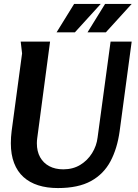

<svg xmlns="http://www.w3.org/2000/svg" viewBox="-20 -943 699 974"><path d="M234 -732 169 -243Q168 -236 167.5 -229.5Q167 -223 167 -216Q167 -175 183.5 -145.5Q200 -116 230 -100Q260 -84 301 -84Q350 -84 387 -106.5Q424 -129 447 -166Q470 -203 475 -245L541 -732H648L587 -278Q575 -190 540.5 -125Q506 -60 441.5 -24.5Q377 11 274 11Q218 11 174 -3Q130 -17 99 -45Q68 -73 51.5 -116Q35 -159 35 -216Q35 -232 36 -247Q37 -262 39 -278L92 -672L85 -732ZM356 -923H491L360 -779H267ZM513 -923H648L517 -779H424Z"/></svg>

Font: Rosario
Style: Italic
Weight: 400
Italic angle: -8.05°
Designer: Hector Gatti
Foundry: Omnibus Type
Version: Version 1.201